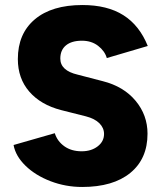

<svg xmlns="http://www.w3.org/2000/svg" viewBox="-20 -732 643 764"><path d="M34 -155 198 -202Q208 -170 236 -150Q264 -130 305 -130Q343 -130 368.5 -149.5Q394 -169 394 -199Q394 -223 375.5 -241.5Q357 -260 322 -269L223 -294Q142 -315 96.5 -367.5Q51 -420 51 -497Q51 -598 118.5 -655Q186 -712 308 -712Q407 -712 471 -671.5Q535 -631 568 -549L405 -501Q397 -529 370.5 -549.5Q344 -570 306 -570Q265 -570 242.5 -551.5Q220 -533 220 -499Q220 -451 289 -435L389 -409Q472 -388 519.5 -331Q567 -274 567 -200Q567 -100 498.5 -44Q430 12 307 12Q241 12 181 -11Q121 -34 81.5 -72.5Q42 -111 34 -155Z"/></svg>

Font: Oak Sans ExtraBold
Style: Regular
Weight: 800
Designer: Erik Kennedy, Walven
Foundry: Erik Kennedy, Walven
Version: Version 1.000